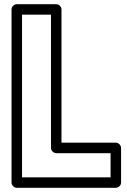

<svg xmlns="http://www.w3.org/2000/svg" viewBox="-20 -870 605 915"><path d="M223 -800V-165C223 -149.9 237.3 -140 248 -140H507V-25H85V-800ZM273 -825C273 -835.7 263.1 -850 248 -850H60C49.3 -850 35 -840.1 35 -825V0C35 10.7 44.9 25 60 25H532C542.7 25 557 15.1 557 0V-165C557 -175.7 547.1 -190 532 -190H273Z"/></svg>

Font: Hussar Techniczny
Style: Bold 
Weight: 700
Foundry: Cannot Into Space Fonts
Version: Version 0.77